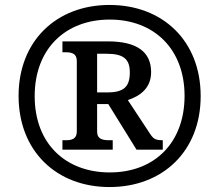

<svg xmlns="http://www.w3.org/2000/svg" viewBox="-20 -745 885 775"><path d="M422 10C636 10 790 -134 790 -357C790 -581 636 -725 422 -725C208 -725 55 -580 55 -358C55 -134 209 10 422 10ZM423 -49C247 -49 120 -163 120 -357C120 -548 244 -666 423 -666C602 -666 725 -547 725 -358C725 -170 605 -49 423 -49ZM232 -141H435V-179H421C395 -179 372 -183 372 -214V-325H417L531 -141H637V-179C606 -179 599 -185 585 -206L496 -341C544 -357 590 -388 590 -454C590 -536 532 -578 415 -578H232V-534H245C268 -534 290 -530 290 -499V-214C290 -183 268 -179 245 -179H232ZM414 -372H372V-528H411C478 -528 504 -507 504 -453C504 -397 482 -372 414 -372Z"/></svg>

Font: Noto Serif Gurmukhi ExtraBold
Style: Regular
Weight: 800
Designer: Vaibhav Singh and the Monotype Design Team
Foundry: Monotype Imaging Inc.
Version: Version 2.004